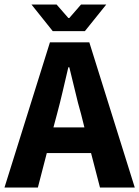

<svg xmlns="http://www.w3.org/2000/svg" viewBox="-26 -842 625 862"><path d="M382.8 -154.8H184.1L144 0H-5.9L198.2 -651.9H375L579.1 0H422.9ZM353 -270 337.9 -330.1Q323.7 -378.9 311 -434.1Q297.9 -489.3 285.2 -540H280.8Q268.6 -488.3 255.9 -433.6Q243.2 -378.9 230 -330.1L213.9 -270ZM451.2 -821.8 355 -702.1H210.9L115.2 -821.8H228L280.8 -761.2H285.2L337.9 -821.8Z"/></svg>

Font: SourceSansPro-Bold
Style: Bold
Weight: 700
Designer: Paul D. Hunt
Foundry: Adobe Systems Incorporated
Version: Version 1.050;PS Version 1.000;hotconv 1.0.70;makeotf.lib2.5